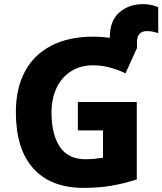

<svg xmlns="http://www.w3.org/2000/svg" viewBox="-20 -902 788 932"><path d="M748 -867V-741Q721 -751 693 -751Q645 -751 645 -697V-669L589 -546Q555 -563 514 -574Q473 -585 431 -585Q371 -585 325.5 -556.5Q280 -528 255 -476Q230 -424 230 -355Q230 -251 270 -190Q310 -129 396 -129Q431 -129 459 -134L480 -136V-269H358V-407H644V-31Q582 -11 521 -0.5Q460 10 386 10Q227 10 142 -84Q57 -178 57 -358Q57 -472 100.5 -554Q144 -636 228.5 -680Q313 -724 432 -724Q473 -724 513 -718V-720Q513 -801 559 -841.5Q605 -882 676 -882Q697 -882 717.5 -877Q738 -872 748 -867Z"/></svg>

Font: Noto Sans UI ExtraBold
Style: Regular
Weight: 800
Designer: Monotype Design Team
Foundry: Monotype Imaging Inc.
Version: Version 1.001